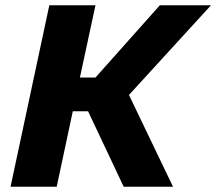

<svg xmlns="http://www.w3.org/2000/svg" viewBox="-20 -708 820 728"><path d="M20 0 167 -688H342L283 -414H342L586 -688H780L469 -348L636 0H449L314 -286H256L195 0Z"/></svg>

Font: Saira
Style: Bold Italic
Weight: 700
Italic angle: -12°
Designer: Hector Gatti with collaboration of the Omnibus-Type team
Foundry: Omnibus-Type
Version: Version 1.100; ttfautohint (v1.8.3)